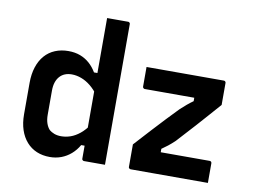

<svg xmlns="http://www.w3.org/2000/svg" viewBox="-80 -867 1311 994"><g transform="rotate(10 575.0 -370.0)"><path d="M239 -547Q274 -547 301.5 -536.5Q329 -526 350.5 -507Q372 -488 388 -461H421V-345Q400 -374 376.5 -393Q353 -412 327.5 -421.5Q302 -431 277 -431Q257 -431 241 -424.5Q225 -418 213.5 -405Q202 -392 196 -373.5Q190 -355 190 -330V-204Q190 -178 196.5 -159Q203 -140 214 -128Q225 -118 241 -112Q257 -106 277 -106Q302 -106 326.5 -114.5Q351 -123 375 -142.5Q399 -162 421 -194V-79H388Q372 -51 349 -31Q326 -11 298 -0.5Q270 10 238 10Q200 10 169 -3Q138 -16 115.5 -41.5Q93 -67 81 -103Q69 -139 69 -185V-350Q69 -396 81 -433Q93 -470 115.5 -495.5Q138 -521 169.5 -534Q201 -547 239 -547ZM516 -750Q520 -750 522 -748.5Q524 -747 525.5 -745Q527 -743 527 -739Q527 -664 527 -587Q527 -510 527 -433.5Q527 -357 527 -282Q527 -207 527 -135Q527 -99 527 -65.5Q527 -32 527 0Q513 0 499.5 0Q486 0 472 0Q458 0 444.5 0Q431 0 417 0Q414 0 411.5 -1.5Q409 -3 407.5 -5Q406 -7 406 -11Q406 -91 406 -171Q406 -251 406 -330.5Q406 -410 406 -490Q406 -570 406 -650Q406 -675 406 -700Q406 -725 406 -750Q420 -750 433.5 -750Q447 -750 461 -750Q475 -750 488.5 -750Q502 -750 516 -750ZM651 -536H1056Q1061 -536 1063 -534.5Q1065 -533 1066.5 -531Q1068 -529 1068 -525V-410Q1036 -374 1008 -342Q980 -310 955 -282.5Q930 -255 908 -231Q886 -207 867 -186Q847 -167 831.5 -155Q816 -143 800 -132V-114H1057Q1062 -114 1065 -111Q1068 -108 1068 -103Q1068 -77 1068 -51.5Q1068 -26 1068 0H662Q659 0 656.5 -1.5Q654 -3 652.5 -5Q651 -7 651 -11V-129Q694 -176 730 -215.5Q766 -255 797.5 -288Q829 -321 857 -350Q873 -365 889 -378.5Q905 -392 922 -404V-422H662Q659 -422 656.5 -423.5Q654 -425 652.5 -427.5Q651 -430 651 -433Q651 -458 651 -484Q651 -510 651 -536Z"/></g></svg>

Font: Recursive SemiBold
Style: Regular
Weight: 600
Version: Version 1.085